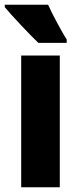

<svg xmlns="http://www.w3.org/2000/svg" viewBox="-38 -786 323 806"><path d="M164 -766H-18V-756C8 -724 91 -636 123 -606H242V-620C224 -648 181 -727 164 -766ZM213 0V-553H51V0Z"/></svg>

Font: Noto Sans Lao ExtraCondensed Black
Style: Regular
Weight: 900
Width: 2
Designer: Monotype Design Team
Foundry: Monotype Imaging Inc.
Version: Version 2.003